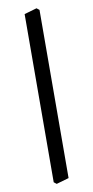

<svg xmlns="http://www.w3.org/2000/svg" viewBox="-101 -821 483 999"><g transform="rotate(-10 141.0 -321.0)"><path d="M103 -761 169 -780 183 -769 180 119 114 138 100 127Z"/></g></svg>

Font: TMT Limkin
Style: Regular
Weight: 400
Designer: Gabriel Drozdov
Version: Version 1.000;Glyphs 3.1.2 (3151)